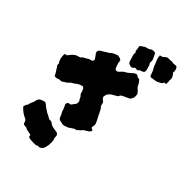

<svg xmlns="http://www.w3.org/2000/svg" viewBox="-199 -977 1162 1208"><g transform="rotate(30 382.0 -372.5)"><path d="M758 -713Q754 -709 755 -706.5Q756 -704 752 -699V-689Q750 -688 749 -680.5Q748 -673 745 -672Q740 -667 736.5 -671.5Q733 -676 731 -672Q727 -663 715 -660Q708 -658 700 -656Q692 -654 684 -654Q674 -655 663.5 -656Q653 -657 643 -658Q639 -660 637.5 -662.5Q636 -665 635 -668Q634 -673 634 -681Q633 -689 632.5 -697Q632 -705 629 -712Q625 -726 624 -740.5Q623 -755 620 -769Q619 -777 619.5 -784Q620 -791 620 -798Q621 -798 621.5 -798.5Q622 -799 622 -799Q623 -802 620 -804Q622 -805 623.5 -806Q625 -807 627 -807Q630 -807 633.5 -807Q637 -807 639 -806Q647 -810 653 -812.5Q659 -815 665 -818Q670 -818 674.5 -818Q679 -818 684 -816Q691 -813 700 -812.5Q709 -812 716 -807Q724 -803 731.5 -803Q739 -803 745 -800Q752 -794 752.5 -781.5Q753 -769 751 -762Q750 -759 747 -753H746Q750 -752 751 -749Q759 -732 758 -713ZM595 -720Q596 -711 596 -692Q596 -673 589 -668Q580 -662 569.5 -663Q559 -664 551 -657Q551 -657 551 -659Q551 -661 549 -656Q544 -653 536.5 -658Q529 -663 524 -660Q520 -659 516 -655.5Q512 -652 505 -652Q497 -654 490 -659Q479 -665 477 -677Q477 -687 476.5 -696Q476 -705 476 -713Q474 -726 477 -735Q479 -740 480 -744.5Q481 -749 477 -753Q477 -754 476.5 -755Q476 -756 476 -757Q480 -765 479.5 -774Q479 -783 480 -791Q488 -799 498 -800.5Q508 -802 515 -807Q540 -804 561 -813Q570 -812 577.5 -810.5Q585 -809 589 -802Q594 -779 595.5 -768.5Q597 -758 596 -752Q595 -746 591 -735Q593 -728 595 -720ZM355 -126Q345 -125 334.5 -123.5Q324 -122 313 -123L281 -139Q273 -147 273 -158Q272 -166 271 -173.5Q270 -181 267 -189Q266 -191 266 -198Q266 -210 264 -222Q262 -234 260 -244Q262 -250 264.5 -253Q267 -256 270 -258Q275 -260 279 -259Q283 -258 286 -258Q291 -258 292 -259Q299 -265 306.5 -270.5Q314 -276 321 -282Q323 -287 324 -292Q325 -297 327 -301Q323 -313 321 -325Q319 -337 312 -346Q311 -357 311 -365.5Q311 -374 309 -383Q308 -388 300 -396Q289 -396 278 -395Q267 -394 256 -389Q249 -385 240.5 -383Q232 -381 220 -377Q217 -376 211.5 -371.5Q206 -367 198 -365Q191 -363 183.5 -360.5Q176 -358 168 -355Q161 -357 152.5 -358.5Q144 -360 136 -358Q130 -357 124.5 -358.5Q119 -360 114 -363Q113 -368 111.5 -373.5Q110 -379 109 -385Q107 -391 105 -397Q103 -403 101 -409Q100 -414 98 -419.5Q96 -425 94 -430Q94 -433 94.5 -435.5Q95 -438 95 -440Q97 -442 97 -446Q93 -455 92 -462Q91 -471 91.5 -481Q92 -491 94 -500Q96 -504 96 -508Q96 -512 100 -515H116Q121 -518 124.5 -521.5Q128 -525 133 -528Q137 -531 141.5 -533.5Q146 -536 150 -538Q160 -543 169.5 -544Q179 -545 191 -545H195Q195 -545 196 -545.5Q197 -546 198 -546Q197 -546 198.5 -547.5Q200 -549 200 -549Q207 -553 212.5 -554.5Q218 -556 227 -558Q235 -560 243 -562.5Q251 -565 261 -564Q263 -564 265.5 -564Q268 -564 270 -565Q273 -567 275.5 -568.5Q278 -570 279 -574Q281 -579 279 -584.5Q277 -590 275 -595Q274 -600 271.5 -605Q269 -610 267 -615Q261 -636 281 -644Q283 -645 284.5 -645Q286 -645 288 -646Q299 -650 311 -653Q323 -656 334 -660Q336 -661 339.5 -661.5Q343 -662 345 -664Q349 -666 351.5 -667.5Q354 -669 357 -670Q366 -672 375.5 -673Q385 -674 394 -675Q402 -671 409.5 -667.5Q417 -664 421 -656V-647Q420 -640 419.5 -634Q419 -628 420 -621Q421 -616 421 -610.5Q421 -605 422 -599Q424 -585 440 -585Q445 -585 447 -587Q452 -589 457.5 -593Q463 -597 468 -599Q475 -604 483 -606Q494 -607 504 -612Q514 -617 524 -621Q532 -627 540 -629Q548 -631 558 -631Q561 -628 564 -624.5Q567 -621 570 -618Q574 -616 577.5 -614.5Q581 -613 585 -611Q588 -602 592 -594Q596 -586 597 -577Q600 -559 610 -549Q614 -543 616.5 -536.5Q619 -530 621 -524Q620 -517 618.5 -510.5Q617 -504 615 -497Q608 -487 599 -480Q595 -476 591 -476Q572 -472 550 -469Q531 -467 524 -453Q513 -449 501.5 -446.5Q490 -444 478 -440Q473 -438 467 -434Q461 -430 455 -425Q453 -421 450 -416.5Q447 -412 445 -408Q444 -403 445 -399Q446 -395 447 -391Q451 -387 453.5 -382Q456 -377 460 -373V-346Q466 -336 469 -324Q472 -312 474 -301Q476 -286 480 -271Q484 -256 486 -241Q489 -232 486 -222Q484 -217 482 -212Q480 -207 477 -202Q478 -195 484 -191Q486 -190 488 -188.5Q490 -187 491 -185Q490 -179 485 -176.5Q480 -174 475 -169Q468 -167 459 -164.5Q450 -162 442 -160Q433 -153 422.5 -147.5Q412 -142 401 -137Q396 -137 392.5 -137.5Q389 -138 384 -138Q378 -133 369.5 -132Q361 -131 355 -126ZM311 -48Q312 -42 310 -36Q308 -30 307 -24Q309 -16 309 -12Q304 33 279 64Q271 69 263 72Q255 75 245 71Q242 67 239 70Q232 74 225 71.5Q218 69 210 68Q202 66 194 63Q186 60 177 57Q175 55 172.5 53.5Q170 52 168 51Q164 46 165.5 42Q167 38 166 35Q164 31 161 30Q159 29 155.5 28Q152 27 150 25Q139 20 135 18Q131 16 120 6Q117 5 114.5 4.5Q112 4 108 2Q94 -2 95 -16V-25Q91 -37 79 -45Q66 -56 56 -69.5Q46 -83 38 -99L48 -116Q50 -118 52.5 -119.5Q55 -121 57 -122Q60 -127 63 -133Q66 -139 70 -144Q75 -149 79.5 -154.5Q84 -160 86 -167Q92 -178 102 -187Q107 -189 112.5 -190Q118 -191 123 -192H144Q153 -185 158 -176.5Q163 -168 169 -161Q176 -155 181 -148Q186 -141 193 -136Q201 -130 207.5 -123Q214 -116 221 -110Q232 -108 236 -106Q240 -104 244 -99Q250 -90 259 -83Q265 -79 271 -76.5Q277 -74 282 -71Q287 -69 292.5 -67Q298 -65 302 -62Q309 -58 311 -48Z"/></g></svg>

Font: Darumadrop One
Style: Regular
Weight: 400
Version: Version 1.000